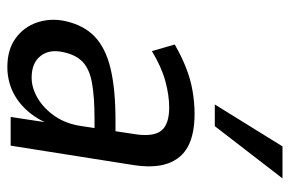

<svg xmlns="http://www.w3.org/2000/svg" viewBox="-153 -626 788 522"><g transform="rotate(90 241.0 -365.0)"><path d="M162 9Q115 9 84 -13.5Q53 -36 41 -72Q29 -108 37 -147Q48 -198 79 -228Q110 -258 166 -271.5Q222 -285 308 -285H350L342 -228H304Q243 -228 205 -221Q167 -214 148 -195.5Q129 -177 122 -144Q113 -106 132 -81.5Q151 -57 191 -57Q219 -57 247 -73.5Q275 -90 296 -120.5Q317 -151 323 -194L344 -333Q353 -386 336 -408.5Q319 -431 272 -431Q239 -431 200.5 -420.5Q162 -410 119 -384L101 -446Q132 -464 163.5 -476.5Q195 -489 227 -494.5Q259 -500 289 -500Q344 -500 377.5 -482.5Q411 -465 424.5 -427Q438 -389 428 -329L376 0H298L314 -106H318Q303 -69 279 -43Q255 -17 225.5 -4Q196 9 162 9ZM264 -555 378 -739H465L323 -555Z"/></g></svg>

Font: Nunito Sans 10pt Condensed Medium
Style: Italic
Weight: 500
Width: 3
Italic angle: -9°
Designer: Vernon Adams
Foundry: Vernon Adams
Version: Version 3.101;gftools[0.9.27]